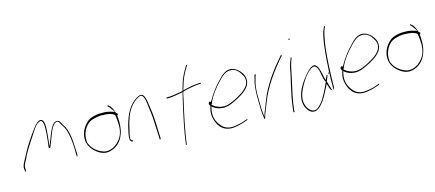

<svg xmlns="http://www.w3.org/2000/svg" viewBox="-57 -1316 4488 1979"><g transform="rotate(-15 2187.0 -327.0)"><path d="M65 -112 70 -94C67 -83 68 -82 71 -84C76 -86 79 -88 79 -97H78L79 -98L78 -117C76 -146 87 -167 102 -193C111 -209 120 -230 131 -253C151 -293 249 -443 271 -475C293 -508 312 -534 340 -546C368 -558 375 -539 380 -518C385 -503 385 -482 384 -455C384 -412 376 -351 372 -306C369 -285 366 -271 367 -265C367 -262 368 -260 374 -258C382 -256 383 -259 391 -280C401 -306 411 -330 421 -358C440 -406 458 -462 494 -491H495C529 -517 545 -477 550 -465L568 -436C584 -413 595 -383 603 -347C617 -289 623 -197 622 -128L623 -109C622 -105 623 -104 624 -100C627 -93 630 -99 633 -114V-131C632 -143 631 -166 630 -195C626 -296 616 -387 575 -443C562 -463 556 -482 543 -498C530 -509 509 -511 490 -499C453 -470 430 -408 405 -341L378 -273L385 -341C393 -425 410 -541 369 -557C347 -567 324 -551 305 -531C292 -519 280 -502 265 -481C249 -461 223 -424 189 -372C136 -290 126 -263 90 -197C72 -165 62 -142 65 -112ZM309 -524V-523ZM374 -258H373ZM491 -499H490ZM543 -498H542ZM550 -465V-464ZM633 -132V-131Z M775 -357C737 -287 743 -220 766 -175C784 -139 819 -105 851 -86C878 -68 919 -53 963 -63C1035 -77 1091 -126 1118 -203C1140 -260 1140 -324 1137 -370L1135 -401C1141 -406 1148 -413 1145 -416L1128 -432C1119 -464 1101 -504 1079 -518L1070 -527C1068 -529 1068 -528 1065 -525C1060 -517 1065 -516 1070 -511C1080 -505 1089 -488 1098 -476L1123 -443L1080 -455C1052 -464 1026 -467 992 -467C952 -469 916 -463 877 -450C837 -437 798 -399 775 -357ZM762 -222C753 -306 800 -401 876 -426C910 -437 948 -445 983 -444L987 -443C1035 -443 1081 -438 1114 -412H1115L1117 -398C1125 -343 1136 -260 1105 -193C1073 -124 998 -62 915 -75C913 -75 911 -76 909 -77C853 -92 796 -135 772 -190C764 -205 764 -203 762 -222ZM1070 -511Z M1201 -202C1192 -161 1189 -125 1199 -113C1203 -105 1210 -102 1213 -102H1220C1223 -102 1224 -104 1225 -108C1226 -112 1225 -113 1222 -113H1215C1192 -124 1206 -173 1213 -202C1224 -248 1232 -289 1247 -332C1273 -418 1324 -487 1383 -519C1400 -530 1428 -545 1441 -521C1449 -512 1454 -496 1459 -477C1464 -454 1467 -427 1470 -397C1483 -311 1486 -259 1490 -149L1494 -51C1494 -47 1495 -47 1497 -47C1500 -48 1506 -52 1506 -55L1502 -151C1499 -263 1496 -313 1482 -400C1475 -452 1469 -507 1448 -530C1429 -550 1411 -545 1380 -528C1294 -477 1249 -392 1215 -265ZM1383 -519Z M1675 -436H1683C1736 -436 1790 -449 1835 -456L1848 -458L1843 -442C1838 -425 1835 -408 1830 -388C1795 -237 1757 -64 1742 63L1740 72C1740 79 1751 78 1750 72L1751 62V61C1768 -70 1804 -237 1839 -388C1844 -410 1847 -432 1853 -452L1855 -461C1879 -470 1905 -475 1930 -480C1961 -485 2007 -494 2037 -494H2046C2050 -494 2052 -495 2053 -498C2054 -503 2053 -505 2049 -505H2040C2035 -505 2021 -504 1999 -501C1955 -497 1907 -487 1874 -478L1860 -474L1864 -490C1866 -497 1868 -503 1871 -511C1891 -583 1906 -614 1937 -671L1962 -713C1966 -720 1957 -723 1954 -717L1929 -675C1897 -617 1882 -586 1861 -510C1857 -499 1854 -484 1850 -472V-470H1848C1838 -469 1831 -467 1820 -464H1818C1782 -458 1727 -448 1684 -448H1677C1674 -448 1672 -445 1671 -442C1670 -439 1673 -436 1675 -436ZM1854 -450H1853ZM1954 -718V-717Z M2080 -281C2073 -271 2080 -258 2088 -248L2086 -239H2085C2068 -181 2070 -149 2081 -107C2104 -19 2167 45 2277 29C2312 24 2347 16 2375 6C2388 1 2402 -4 2415 -8C2416 -8 2419 -10 2421 -16V-17C2422 -18 2419 -16 2420 -17H2412L2373 -3C2346 7 2310 13 2278 18C2210 29 2160 4 2131 -37C2097 -78 2072 -136 2091 -217L2096 -240L2111 -227C2136 -209 2167 -197 2205 -194C2251 -190 2300 -209 2339 -229C2398 -257 2464 -293 2502 -348C2533 -401 2519 -453 2496 -487C2475 -517 2446 -544 2413 -555C2348 -576 2295 -534 2248 -480C2202 -435 2147 -364 2112 -299L2104 -286L2093 -291C2088 -293 2086 -292 2080 -283ZM2102 -256 2110 -271 2109 -268H2113L2114 -273H2110C2142 -348 2202 -423 2252 -473C2286 -511 2322 -542 2365 -548C2426 -557 2462 -518 2486 -480C2503 -454 2527 -408 2493 -354C2471 -320 2433 -293 2401 -275C2359 -249 2318 -229 2274 -215C2206 -193 2140 -220 2103 -255ZM2502 -347Z M2589 -360C2580 -302 2577 -253 2578 -204C2579 -133 2577 -55 2588 2C2590 19 2588 27 2589 28C2590 31 2602 18 2602 18L2603 14C2604 6 2606 -3 2611 -16C2625 -57 2640 -86 2656 -130C2718 -293 2817 -421 2915 -539L2916 -540L2930 -554C2933 -557 2933 -558 2930 -562C2930 -568 2929 -571 2928 -572C2927 -571 2924 -567 2921 -560L2909 -547C2824 -452 2739 -335 2681 -214C2661 -170 2640 -111 2621 -65V-63C2618 -57 2614 -50 2612 -44L2596 5L2588 -84C2587 -102 2587 -122 2587 -142C2587 -207 2580 -277 2599 -360C2602 -373 2606 -385 2610 -399L2615 -420C2620 -425 2620 -425 2621 -443H2620L2621 -448C2617 -445 2613 -441 2608 -436C2604 -413 2595 -385 2589 -360ZM2610 -399Z M3041 -702C3040 -699 3043 -695 3048 -695C3053 -695 3054 -695 3055 -700C3056 -703 3052 -709 3049 -709C3045 -709 3042 -707 3041 -702ZM2975 -378 2976 -377 2959 -302C2953 -275 2946 -246 2940 -216L2920 -123C2912 -83 2901 -6 2898 25L2899 36C2903 41 2908 42 2910 33V23V22C2918 -71 2947 -196 2971 -302C2977 -329 2981 -353 2987 -377C2995 -422 3007 -470 3024 -508C3024 -509 3024 -510 3023 -513C3017 -525 3010 -499 3007 -492L3006 -490C2994 -458 2982 -419 2975 -378ZM2987 -376H2986ZM3023 -513Z M3025 -132C3002 -62 3010 -10 3031 28C3050 63 3081 96 3129 83C3192 60 3245 -35 3290 -129L3304 -157L3313 -129C3318 -108 3329 -82 3343 -76L3332 -112C3329 -120 3325 -130 3322 -139L3323 -141C3320 -154 3317 -170 3310 -179L3312 -180C3320 -199 3328 -221 3335 -239V-242C3335 -243 3335 -243 3332 -244C3327 -245 3328 -245 3320 -229L3304 -196L3296 -227C3285 -279 3277 -334 3252 -362H3251C3219 -404 3160 -339 3127 -301C3088 -254 3048 -200 3025 -132ZM3023 -50C3021 -107 3049 -167 3075 -212C3102 -259 3135 -309 3176 -340C3198 -359 3226 -374 3244 -353C3262 -335 3272 -295 3275 -264L3285 -218C3289 -203 3293 -190 3301 -180C3268 -105 3228 -20 3184 30H3183C3154 61 3124 89 3083 66C3048 46 3024 -1 3023 -50ZM3399 -644C3394 -621 3388 -594 3384 -562C3371 -462 3363 -359 3359 -264V-237C3358 -198 3356 -160 3357 -126V-79C3362 -83 3367 -94 3368 -110C3369 -186 3370 -271 3376 -358C3382 -447 3388 -545 3411 -644C3415 -667 3421 -687 3427 -702L3437 -725C3441 -736 3440 -738 3437 -740C3435 -743 3428 -731 3427 -727C3414 -701 3406 -680 3399 -644ZM3345 -250C3347 -251 3351 -253 3354 -254V-262V-273ZM3332 -113V-112ZM3368 -110Z M3487 -281C3480 -271 3487 -258 3495 -248L3493 -239H3492C3475 -181 3477 -149 3488 -107C3511 -19 3574 45 3684 29C3719 24 3754 16 3782 6C3795 1 3809 -4 3822 -8C3823 -8 3826 -10 3828 -16V-17C3829 -18 3826 -16 3827 -17H3819L3780 -3C3753 7 3717 13 3685 18C3617 29 3567 4 3538 -37C3504 -78 3479 -136 3498 -217L3503 -240L3518 -227C3543 -209 3574 -197 3612 -194C3658 -190 3707 -209 3746 -229C3805 -257 3871 -293 3909 -348C3940 -401 3926 -453 3903 -487C3882 -517 3853 -544 3820 -555C3755 -576 3702 -534 3655 -480C3609 -435 3554 -364 3519 -299L3511 -286L3500 -291C3495 -293 3493 -292 3487 -283ZM3509 -256 3517 -271 3516 -268H3520L3521 -273H3517C3549 -348 3609 -423 3659 -473C3693 -511 3729 -542 3772 -548C3833 -557 3869 -518 3893 -480C3910 -454 3934 -408 3900 -354C3878 -320 3840 -293 3808 -275C3766 -249 3725 -229 3681 -215C3613 -193 3547 -220 3510 -255ZM3909 -347Z M4003 -357C3965 -287 3971 -220 3994 -175C4012 -139 4047 -105 4079 -86C4106 -68 4147 -53 4191 -63C4263 -77 4319 -126 4346 -203C4368 -260 4368 -324 4365 -370L4363 -401C4369 -406 4376 -413 4373 -416L4356 -432C4347 -464 4329 -504 4307 -518L4298 -527C4296 -529 4296 -528 4293 -525C4288 -517 4293 -516 4298 -511C4308 -505 4317 -488 4326 -476L4351 -443L4308 -455C4280 -464 4254 -467 4220 -467C4180 -469 4144 -463 4105 -450C4065 -437 4026 -399 4003 -357ZM3990 -222C3981 -306 4028 -401 4104 -426C4138 -437 4176 -445 4211 -444L4215 -443C4263 -443 4309 -438 4342 -412H4343L4345 -398C4353 -343 4364 -260 4333 -193C4301 -124 4226 -62 4143 -75C4141 -75 4139 -76 4137 -77C4081 -92 4024 -135 4000 -190C3992 -205 3992 -203 3990 -222ZM4298 -511Z"/></g></svg>

Font: Stray Cat
Style: HlCnObl
Weight: 100
Version: Version 1.0